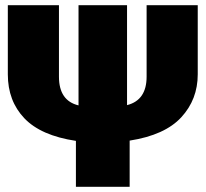

<svg xmlns="http://www.w3.org/2000/svg" viewBox="-20 -716 788 736"><path d="M477 0H271V-176Q137 -196 73.5 -262.5Q10 -329 10 -431V-696H206V-422Q206 -330 281 -312V-696H467V-313Q542 -332 542 -422V-696H738V-431Q738 -335 675 -266.5Q612 -198 477 -177Z"/></svg>

Font: Trujillo Black
Style: Regular
Weight: 900
Designer: Fira Sans original fonts by bBox Type GmbH, Carrois Corporate GbR, & Edenspiekermann AG / Changes by Cristiano Sobral
Foundry: Fira Sans original fonts by bBox Type GmbH, Carrois Corporate GbR, & Edenspiekermann AG / Changes by Cristiano Sobral
Version: Version 4.301;July 28, 2020;FontCreator 13.0.0.2655 64-bit